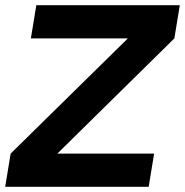

<svg xmlns="http://www.w3.org/2000/svg" viewBox="-24 -720 713 740"><path d="M17 -128 482 -585 648 -572 197 -128ZM-4 0 17 -128H570L549 0ZM95 -572 116 -700H669L648 -572Z"/></svg>

Font: Figtree Light
Style: Bold Italic
Weight: 700
Italic angle: -9.5°
Version: Version 2.000